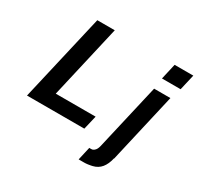

<svg xmlns="http://www.w3.org/2000/svg" viewBox="-192 -945 1417 1381"><g transform="rotate(30 517.0 -255.0)"><path d="M1003.9 -591.8H849.1L878.9 -722.2H1034.2ZM838.9 80.1 837.9 78.1Q825.7 130.9 800.3 161.9Q774.9 192.9 732.9 203.1Q726.1 204.6 720.2 205.8Q714.4 207 707.5 208Q700.7 209 697 209.7Q693.4 210.4 685.8 210.9Q678.2 211.4 675.5 211.7Q672.9 211.9 663.6 211.9Q654.3 211.9 651.6 211.9Q648.9 211.9 636.7 211.9Q624.5 211.9 621.1 211.9L646 102.1Q664.1 103.5 673.3 100.8Q682.6 98.1 692.9 86.9Q704.1 74.2 710 49.8L836.9 -500H972.2ZM545.9 0H69.8L236.8 -722.2H381.8L242.2 -115.2H573.2Z"/></g></svg>

Font: Perun
Style: Bold Italic
Weight: 700
Italic angle: -12°
Foundry: Copyright (c) Stefan Peev, Context Ltd, 2016
Version: Version 001.000